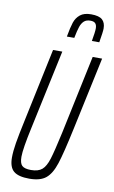

<svg xmlns="http://www.w3.org/2000/svg" viewBox="-100 -961 605 1021"><g transform="rotate(10 202.5 -451.0)"><path d="M24 -87Q24 -120 31.5 -166Q39 -212 57 -295L140 -688H190L99 -262Q73 -143 73 -100Q73 -65 86.5 -52Q100 -39 135 -39Q174 -39 194.5 -56.5Q215 -74 228.5 -117.5Q242 -161 264 -262L354 -688H405L321 -295Q292 -159 273 -100.5Q254 -42 223.5 -17Q193 8 134 8Q75 8 49.5 -13.5Q24 -35 24 -87ZM385 -847Q385 -829 375 -771H335Q344 -821 344 -840Q344 -858 336 -867Q328 -876 309 -876Q287 -876 274.5 -864.5Q262 -853 255 -832.5Q248 -812 240 -771H200Q209 -822 218 -849Q227 -876 248 -893Q269 -910 307 -910Q350 -910 367.5 -894Q385 -878 385 -847Z"/></g></svg>

Font: Saira Ultra Condensed Light
Style: Italic
Weight: 300
Width: 1
Italic angle: -12°
Designer: Hector Gatti with collaboration of the Omnibus-Type team
Foundry: Omnibus-Type
Version: Version 1.001; ttfautohint (v1.8)